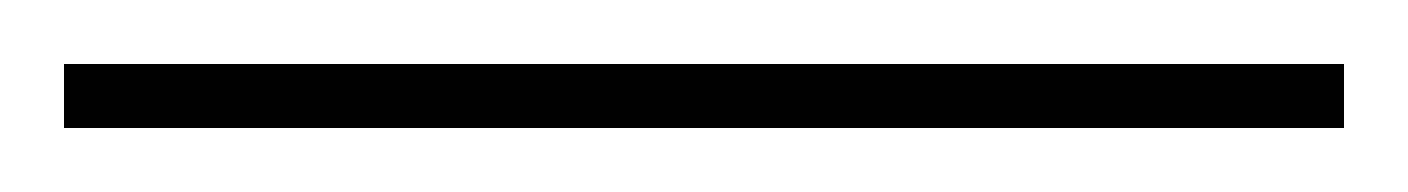

<svg xmlns="http://www.w3.org/2000/svg" viewBox="-20 -40 440 60"><path d="M0 0H400V-20H0ZM0 0Q0 0 0 0Q0 0 0 0Q0 0 0 0Q0 0 0 0Q0 0 0 0Q0 0 0 0H400Q400 0 400 0Q400 0 400 0Q400 0 400 0Q400 0 400 0Q400 0 400 0Q400 0 400 0ZM0 -20Q0 -20 0 -20Q0 -20 0 -20Q0 -20 0 -20Q0 -20 0 -20Q0 -20 0 -20Q0 -20 0 -20H400Q400 -20 400 -20Q400 -20 400 -20Q400 -20 400 -20Q400 -20 400 -20Q400 -20 400 -20Q400 -20 400 -20Z"/></svg>

Font: Wavefont
Style: Regular
Weight: 400
Monospace: yes
Version: Version 3.003